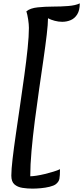

<svg xmlns="http://www.w3.org/2000/svg" viewBox="-20 -990 492 1136"><path d="M172 126Q142 126 113 121.5Q84 117 65.5 101Q47 85 47 49Q47 14 54.5 -50.5Q62 -115 74 -197Q86 -279 99 -368.5Q112 -458 124 -544.5Q136 -631 143.5 -704Q151 -777 151 -825Q151 -846 146.5 -875.5Q142 -905 136 -923Q159 -942 203.5 -946.5Q248 -951 292 -951Q342 -951 384.5 -954.5Q427 -958 452 -970Q452 -929 437 -905Q422 -881 398.5 -871Q375 -861 348 -861Q326 -861 303.5 -867Q281 -873 264 -882Q264 -848 256.5 -784.5Q249 -721 237 -638Q225 -555 211.5 -462Q198 -369 186 -275.5Q174 -182 166.5 -97.5Q159 -13 159 53Q172 53 195.5 49.5Q219 46 245.5 39.5Q272 33 296.5 25.5Q321 18 335 11Q335 50 331.5 68Q328 86 310 100Q298 109 273.5 115Q249 121 222 123.5Q195 126 172 126Z"/></svg>

Font: Paprika
Style: Regular
Weight: 400
Designer: Eduardo Rodriguez Tunni
Foundry: Eduardo Rodriguez Tunni
Version: Version 1.010; ttfautohint (v1.8.3)